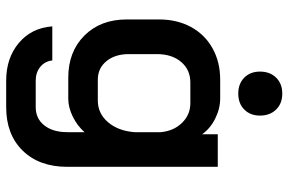

<svg xmlns="http://www.w3.org/2000/svg" viewBox="-180 -574 956 637"><g transform="rotate(90 298.5 -255.0)"><path d="M67 50H180Q183 75 201.5 90Q220 105 247 105H335Q373 105 395.5 76.5Q418 48 418 0V-57Q397 -33 366.5 -18Q336 -3 307 -3H237Q151 -3 97.5 -56.5Q44 -110 44 -197V-304Q44 -364 69 -410Q94 -456 139.5 -481.5Q185 -507 244 -507H306Q340 -507 373 -490.5Q406 -474 425 -447V-499H533V0Q533 93 479.5 148Q426 203 335 203H247Q172 203 122 161Q72 119 67 50ZM313 -101Q356 -101 385 -135Q414 -169 418 -223V-310Q414 -353 387 -380.5Q360 -408 322 -408H253Q211 -408 185 -377.5Q159 -347 159 -297V-204Q159 -158 182.5 -129.5Q206 -101 244 -101ZM217 -639Q217 -672 237 -692.5Q257 -713 290 -713Q323 -713 343 -692.5Q363 -672 363 -639Q363 -607 343 -587Q323 -567 290 -567Q257 -567 237 -587Q217 -607 217 -639Z"/></g></svg>

Font: Bai Jamjuree SemiBold
Style: Regular
Weight: 600
Version: Version 1.000; ttfautohint (v1.6)